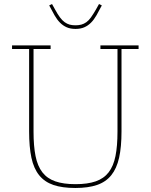

<svg xmlns="http://www.w3.org/2000/svg" viewBox="-20 -924 750 956"><path d="M355 12Q290 12 246 -3Q202 -18 175 -51.5Q148 -85 136.5 -138.5Q125 -192 125 -270V-680H40V-698H232V-680H147V-268Q147 -197 157 -147Q167 -97 191 -66Q215 -35 255.5 -21Q296 -7 356 -7Q416 -7 456.5 -21Q497 -35 521 -66Q545 -97 555 -147Q565 -197 565 -268V-680H480V-698H670V-680H585V-270Q585 -192 573 -138.5Q561 -85 534 -51.5Q507 -18 463 -3Q419 12 355 12ZM356 -780Q331 -780 312.5 -788Q294 -796 279 -811Q264 -826 251.5 -848Q239 -870 225 -897L239 -904L254 -877Q267 -853 278.5 -837.5Q290 -822 302 -813.5Q314 -805 326.5 -801.5Q339 -798 356 -798Q372 -798 385 -801.5Q398 -805 410 -813.5Q422 -822 433 -837.5Q444 -853 458 -877L473 -904L487 -897Q473 -870 460.5 -848Q448 -826 433 -811Q418 -796 399.5 -788Q381 -780 356 -780Z"/></svg>

Font: IBM Plex Serif Thin
Style: Regular
Weight: 100
Designer: Mike Abbink, Paul van der Laan, Pieter van Rosmalen
Foundry: Bold Monday
Version: Version 3.001